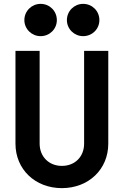

<svg xmlns="http://www.w3.org/2000/svg" viewBox="-20 -963 640 993"><path d="M540 -700H415V-220C415 -153 368 -105 300 -105C233 -105 185 -153 185 -220V-700H60V-220C60 -87 162 10 300 10C438 10 540 -87 540 -220ZM106 -859C106 -813 144 -776 190 -776C237 -776 274 -813 274 -859C274 -906 237 -943 190 -943C144 -943 106 -906 106 -859ZM326 -859C326 -813 364 -776 410 -776C457 -776 494 -813 494 -859C494 -906 457 -943 410 -943C364 -943 326 -906 326 -859Z"/></svg>

Font: CommitMono
Style: Bold
Weight: 700
Monospace: yes
Designer: Eigil Nikolajsen
Foundry: Eigil Nikolajsen
Version: Version 1.143